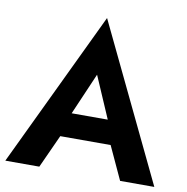

<svg xmlns="http://www.w3.org/2000/svg" viewBox="-82 -821 876 901"><g transform="rotate(10 356.0 -371.0)"><path d="M2 0 356 -742 712 0H549L476 -158H236L164 0ZM270 -273H442L356 -472Z"/></g></svg>

Font: Venryn Sans SemiBold
Style: Regular
Weight: 600
Designer: Owen Earl, indestructible type* (font) & Cristiano Sobral (main changes)
Version: Version 3.60;October 28, 2020;FontCreator 13.0.0.2681 64-bit